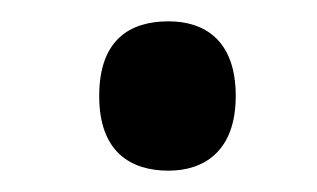

<svg xmlns="http://www.w3.org/2000/svg" viewBox="-20 -152 297 180"><path d="M138 8C171 8 201 -10 201 -62C201 -115 171 -132 138 -132C102 -132 73 -115 73 -62C73 -10 102 8 138 8Z"/></svg>

Font: Noto Serif Bengali Condensed SemiBold
Style: Regular
Weight: 600
Width: 3
Designer: Juan Bruce, Universal Thirst, Indian Type Foundry and the Monotype Design Team.
Foundry: Monotype Imaging Inc.
Version: Version 2.003